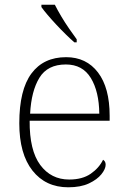

<svg xmlns="http://www.w3.org/2000/svg" viewBox="-20 -786 539 816"><path d="M270 10Q174 10 118 -61Q62 -132 62 -262Q62 -404 113.5 -473.5Q165 -543 261 -543Q347 -543 396.5 -478Q446 -413 446 -294V-273H106Q105 -147 151 -85Q197 -23 274 -23Q330 -23 365.5 -47.5Q401 -72 418 -107Q423 -104 426 -99Q429 -94 429 -86Q429 -68 411 -45.5Q393 -23 358 -6.5Q323 10 270 10ZM402 -303Q401 -397 366 -454.5Q331 -512 260 -512Q182 -512 147.5 -455.5Q113 -399 108 -303ZM296 -606Q280 -620 260 -639.5Q240 -659 219.5 -681Q199 -703 182 -723Q165 -743 156 -756V-766H213Q224 -744 240 -717Q256 -690 274 -664Q292 -638 306 -619V-606Z"/></svg>

Font: Noto Serif Kannada ExtraLight
Style: Regular
Weight: 250
Version: Version 2.003